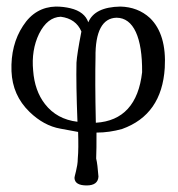

<svg xmlns="http://www.w3.org/2000/svg" viewBox="-20 -398 542 585"><path d="M482 -191C486 -259 471 -310 437 -343C412 -366 382 -377 347 -378C294 -377 262 -361 249 -330C242 -351 224 -366 194 -373C181 -376 167 -378 150 -378C109 -377 75 -358 50 -319C25 -281 13 -235 15 -181C17 -132 35 -91 70 -57C99 -29 130 -12 164 -6L218 4C219 37 219 64 217 85C217 112 206 140 207 145C208 160 221 167 244 167C267 167 279 158 280 140C278 115 276 97 273 85C274 65 274 39 274 6C301 6 327 2 352 -5C433 -34 476 -96 482 -191ZM413 -178C402 -81 355 -29 272 -24C270 -112 270 -178 271 -223C270 -302 292 -343 335 -344C387 -344 414 -283 413 -178ZM228 -302C219 -256 214 -224 213 -207C212 -164 213 -104 216 -27C174 -32 141 -50 117 -81C96 -108 84 -142 81 -183C77 -224 83 -262 99 -295C116 -329 138 -346 165 -347C196 -343 217 -328 228 -302Z"/></svg>

Font: GFS Philostratos
Style: Regular
Weight: 400
Designer: George D. Matthiopoulos
Foundry: George D. Matthiopoulos
Version: Version 1.000